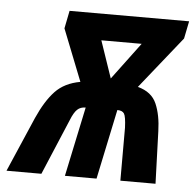

<svg xmlns="http://www.w3.org/2000/svg" viewBox="-96 -590 648 635"><g transform="rotate(5 227.5 -272.5)"><path d="M-51.8 0 26.9 -182.1Q52.7 -240.2 83.3 -272.5Q113.8 -304.7 166 -314L98.1 -485.8L109.9 -544.9H506.8L495.1 -486.8L356.9 -314Q403.3 -301.8 419.4 -264.6Q435.5 -227.5 437 -173.8L442.9 0H326.2V-175.8Q324.7 -212.9 318.6 -222.4Q312.5 -231.9 295.9 -231.9L247.1 0H142.1L190.9 -231Q173.8 -231 163.1 -220.9Q152.3 -210.9 142.1 -185.1L64 0ZM265.1 -334 356.9 -457H223.1Z"/></g></svg>

Font: Open Sans Condensed
Style: Bold Italic
Weight: 700
Width: 3
Italic angle: -12°
Designer: Monotype Design Team
Foundry: Monotype Imaging Inc.
Version: Version 3.003; ttfautohint (v1.8.4)